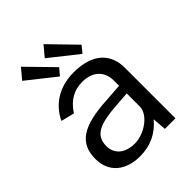

<svg xmlns="http://www.w3.org/2000/svg" viewBox="-216 -868 992 992"><g transform="rotate(-45 280.0 -371.5)"><path d="M222 10C298 10 359 -20 406 -76L412 0H489V-370C489 -474 421 -540 285 -540C176 -540 100 -486 63 -407L136 -389C174 -448 223 -474 281 -474C356 -474 402 -432 402 -363V-325L305 -318C123 -308 48 -260 48 -143C48 -46 118 10 222 10ZM248 -56C181 -56 135 -91 135 -151C135 -231 195 -254 321 -263L402 -269V-174C402 -114 320 -56 248 -56ZM66 -697 220 -575 251 -612 113 -753ZM231 -697 385 -575 415 -612 278 -753Z"/></g></svg>

Font: Cheyenne Sans
Style: Regular
Weight: 400
Designer: The Public Sans project authors (U.S. Web Design System), Libre Franklin designed by Pablo Impallari and Rodrigo Fuenzal
Foundry: The Cheyenne Sans Project Authors
Version: Version 2.007